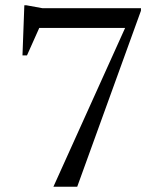

<svg xmlns="http://www.w3.org/2000/svg" viewBox="-20 -706 596 726"><path d="M113.5 -600.5 135 -615 82 -496.5H65L72 -686H80L140.5 -675H513V-665.5L272 0H182L459.5 -614.5L464.5 -600.5Z"/></svg>

Font: Newsreader 24pt
Style: Regular
Weight: 400
Designer: Hugues Gentile
Foundry: Production Type
Version: Version 1.003